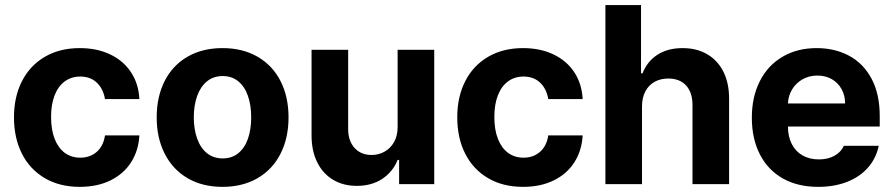

<svg xmlns="http://www.w3.org/2000/svg" viewBox="-20 -727 3527 758"><path d="M35.2 -263.7Q35.2 -344.7 66.7 -406.5Q98.1 -468.3 157 -502.7Q215.8 -537.1 294.9 -537.1Q362.8 -537.1 415 -512.2Q467.3 -487.3 497.3 -441.7Q527.3 -396 530.3 -335.9H394.5Q387.7 -376.5 362.3 -400.6Q336.9 -424.8 296.9 -424.8Q262.2 -424.8 236.1 -406Q210 -387.2 195.8 -351.1Q181.6 -314.9 181.6 -265.6Q181.6 -214.8 195.8 -178.7Q210 -142.6 235.8 -123.5Q261.7 -104.5 296.9 -104.5Q335.4 -104.5 361.8 -127.4Q388.2 -150.4 394.5 -192.4H530.3Q526.9 -132.3 497.6 -86.4Q468.3 -40.5 416.3 -14.9Q364.3 10.7 294.9 10.7Q215.3 10.7 156.5 -23.9Q97.7 -58.6 66.4 -120.6Q35.2 -182.6 35.2 -263.7Z M598.6 -263.7Q598.6 -345.2 630.1 -407.2Q661.6 -469.2 720.5 -503.2Q779.3 -537.1 858.4 -537.1Q937.5 -537.1 996.6 -503.2Q1055.7 -469.2 1087.4 -407.2Q1119.1 -345.2 1119.1 -263.7Q1119.1 -182.1 1087.4 -119.9Q1055.7 -57.6 996.6 -23.4Q937.5 10.7 858.4 10.7Q779.3 10.7 720.7 -23.4Q662.1 -57.6 630.4 -119.9Q598.6 -182.1 598.6 -263.7ZM971.7 -263.7Q971.7 -311 959 -347.9Q946.3 -384.8 920.9 -405.8Q895.5 -426.8 859.4 -426.8Q822.8 -426.8 797.1 -405.8Q771.5 -384.8 758.3 -347.9Q745.1 -311 745.1 -263.7Q745.1 -216.8 758.3 -179.9Q771.5 -143.1 797.1 -122.3Q822.8 -101.6 859.4 -101.6Q895.5 -101.6 920.9 -122.3Q946.3 -143.1 959 -179.7Q971.7 -216.3 971.7 -263.7Z M1549.8 -530.3H1694.3V0H1555.7V-95.7H1549.8Q1530.8 -48.3 1489 -20.8Q1447.3 6.8 1388.7 6.8Q1335.4 6.8 1295.2 -17.1Q1254.9 -41 1232.4 -86.2Q1210 -131.3 1210 -192.4V-530.3H1354.5V-217.8Q1354.5 -170.9 1379.6 -143.1Q1404.8 -115.2 1447.3 -115.2Q1474.6 -115.2 1498 -128.2Q1521.5 -141.1 1535.6 -166Q1549.8 -190.9 1549.8 -225.6Z M1785.2 -263.7Q1785.2 -344.7 1816.7 -406.5Q1848.1 -468.3 1907 -502.7Q1965.8 -537.1 2044.9 -537.1Q2112.8 -537.1 2165 -512.2Q2217.3 -487.3 2247.3 -441.7Q2277.3 -396 2280.3 -335.9H2144.5Q2137.7 -376.5 2112.3 -400.6Q2086.9 -424.8 2046.9 -424.8Q2012.2 -424.8 1986.1 -406Q1960 -387.2 1945.8 -351.1Q1931.6 -314.9 1931.6 -265.6Q1931.6 -214.8 1945.8 -178.7Q1960 -142.6 1985.8 -123.5Q2011.7 -104.5 2046.9 -104.5Q2085.4 -104.5 2111.8 -127.4Q2138.2 -150.4 2144.5 -192.4H2280.3Q2276.9 -132.3 2247.6 -86.4Q2218.3 -40.5 2166.3 -14.9Q2114.3 10.7 2044.9 10.7Q1965.3 10.7 1906.5 -23.9Q1847.7 -58.6 1816.4 -120.6Q1785.2 -182.6 1785.2 -263.7Z M2514.6 0H2370.1V-707H2510.7V-437.5H2516.6Q2535.2 -484.9 2575.7 -511Q2616.2 -537.1 2674.8 -537.1Q2730 -537.1 2771.5 -513.2Q2813 -489.3 2835.7 -444.3Q2858.4 -399.4 2858.4 -337.9V0H2713.9V-312.5Q2713.9 -361.8 2688.7 -389.4Q2663.6 -417 2618.2 -417Q2587.9 -417 2564.5 -404.1Q2541 -391.1 2527.8 -366.2Q2514.6 -341.3 2514.6 -306.6Z M2948.2 -262.7Q2948.2 -344.2 2979.7 -406.5Q3011.2 -468.8 3069.3 -502.9Q3127.4 -537.1 3204.1 -537.1Q3275.4 -537.1 3331.8 -507.1Q3388.2 -477.1 3420.7 -416.5Q3453.1 -356 3453.1 -268.6V-227.5H3090.8Q3090.8 -188 3105.7 -158.7Q3120.6 -129.4 3148.2 -113.5Q3175.8 -97.7 3212.9 -97.7Q3248.5 -97.7 3274.4 -112.1Q3300.3 -126.5 3311.5 -151.4H3449.2Q3439 -102.5 3407.2 -65.9Q3375.5 -29.3 3325 -9.3Q3274.4 10.7 3210 10.7Q3129.4 10.7 3070.6 -22.5Q3011.7 -55.7 2980 -117.4Q2948.2 -179.2 2948.2 -262.7ZM3316.4 -318.4Q3316.4 -350.1 3302.5 -375.2Q3288.6 -400.4 3263.7 -414.6Q3238.8 -428.7 3207 -428.7Q3174.8 -428.7 3148.7 -414.1Q3122.6 -399.4 3107.2 -374Q3091.8 -348.6 3090.8 -318.4Z"/></svg>

Font: Pretendard Std
Style: Bold
Weight: 700
Designer: Base glyphs from Inter by Rasmus Andersson; Hangeul glyphs from Noto Sans CJK(Source Han Sans) by Jang Soo-young and Kan
Foundry: Kil Hyung-jin
Version: Version 1.309